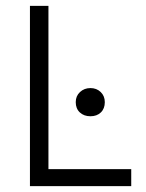

<svg xmlns="http://www.w3.org/2000/svg" viewBox="-20 -634 496 654"><path d="M82 -614H145V-58H427V0H82ZM238 -286Q238 -307 252.5 -320.5Q267 -334 288 -334Q309 -334 323 -320.5Q337 -307 337 -286Q337 -264 323.5 -251Q310 -238 288 -238Q266 -238 252 -251Q238 -264 238 -286Z"/></svg>

Font: Athiti
Style: Regular
Weight: 400
Designer: CadsonDemak Team
Foundry: CadsonDemak
Version: Version 1.032